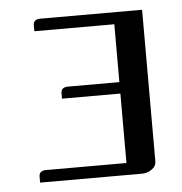

<svg xmlns="http://www.w3.org/2000/svg" viewBox="-40 -477 489 515"><g transform="rotate(-5 204.5 -219.0)"><path d="M47.9 0V-16.1Q47.9 -32.2 66.9 -32.2H283.2V-219.2H126V-233.9Q126 -250 145 -250H283.2V-405.8H67.9V-421.9Q67.9 -438 86.9 -438H360.8V-30.8Q360.8 -16.6 349.1 -8.8Q337.4 0 321.8 0Z"/></g></svg>

Font: Hhenum
Style: Regular
Weight: 400
Designer: T. Christopher White
Version: Version 1.0